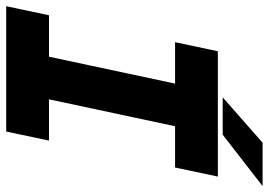

<svg xmlns="http://www.w3.org/2000/svg" viewBox="-164 -742 888 635"><g transform="rotate(90 280.5 -424.0)"><path d="M-17 0 13 -141.5H150L239 -558.5H102L132 -700H546.5L516.5 -558.5H380L291 -141.5H427.5L397.5 0ZM61 -71H350H205.5L324.5 -629.5H469H180H324.5L205.5 -71H61ZM284.5 -716 434.5 -848H578L408 -716ZM386.5 -750H386L459.5 -813H460Z"/></g></svg>

Font: Tourney Black
Style: Italic
Weight: 900
Italic angle: -12°
Version: Version 1.015